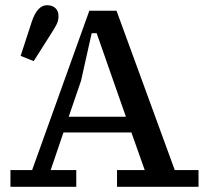

<svg xmlns="http://www.w3.org/2000/svg" viewBox="-20 -715 800 735"><path d="M290 -405 243 -268H462L350 -588H331ZM20 0V-64H103L322 -674H426L649 -64H740V0H428V-64H534L483 -208H223L174 -64H272V0ZM59 -501 102 -633Q123 -695 160 -695Q180 -695 192 -684Q204 -673 204 -653Q204 -637 197.5 -623.5Q191 -610 180 -593L109 -481Z"/></svg>

Font: Source Serif 4 Caption
Style: Regular
Weight: 400
Designer: Frank Grießhammer
Foundry: Adobe Systems Incorporated
Version: Version 4.004;hotconv 1.0.117;makeotfexe 2.5.65602